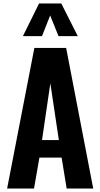

<svg xmlns="http://www.w3.org/2000/svg" viewBox="-20 -1086 578 1106"><path d="M21 0 178 -810H361L517 0H364L335 -178H207L176 0ZM222 -279H319L270 -606ZM112 -878 205 -1066H333L428 -878H317L269 -997L222 -878Z"/></svg>

Font: Oswald SemiBold
Style: Regular
Weight: 600
Designer: Vernon Adams
Foundry: Vernon Adams
Version: Version 4.100; ttfautohint (v1.8.1.43-b0c9)